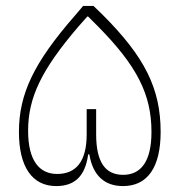

<svg xmlns="http://www.w3.org/2000/svg" viewBox="-20 -618 606 649"><path d="M170 11C231 11 268 -21 278 -96H282C294 -24 334 11 396 11C479 11 523 -53 523 -172C523 -319 469 -426 327 -568L296 -598H261L233 -565C95 -407 44 -301 44 -172C44 -55 88 11 170 11ZM173 -30C113 -30 75 -75 75 -176C75 -289 121 -383 244 -527L275 -562H278L312 -528C443 -395 492 -299 492 -172C492 -73 457 -27 396 -27C336 -27 305 -70 305 -164V-249H273V-164C273 -72 237 -30 173 -30Z"/></svg>

Font: IBM Plex Arabic ExtraLight
Style: Regular
Weight: 200
Designer: Mike Abbink, Paul van der Laan, Pieter van Rosmalen, Wael Morcos, Khajak Apelian
Foundry: Bold Monday
Version: Version 1.0